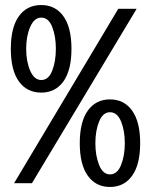

<svg xmlns="http://www.w3.org/2000/svg" viewBox="-20 -728 600 763"><path d="M36 0 450 -693H523L107 0ZM417 15Q361 15 329 -29.5Q297 -74 297 -159Q297 -244 329 -288.5Q361 -333 417 -333Q473 -333 505 -288.5Q537 -244 537 -159Q537 -74 505 -29.5Q473 15 417 15ZM417 -35Q446 -35 461 -72Q476 -109 476 -159Q476 -209 461 -245.5Q446 -282 417 -282Q389 -282 374 -245.5Q359 -209 359 -159Q359 -109 374 -72Q389 -35 417 -35ZM144 -360Q87 -360 55 -404.5Q23 -449 23 -534Q23 -619 55 -663.5Q87 -708 144 -708Q200 -708 232 -663.5Q264 -619 264 -534Q264 -449 232 -404.5Q200 -360 144 -360ZM144 -410Q173 -410 187.5 -447Q202 -484 202 -534Q202 -584 187.5 -621Q173 -658 144 -658Q116 -658 100 -621Q84 -584 84 -534Q84 -484 100 -447Q116 -410 144 -410Z"/></svg>

Font: Ubuntu Sans Mono
Style: Regular
Weight: 400
Monospace: yes
Designer: Dalton Maag Ltd
Foundry: Dalton Maag Ltd
Version: Version 1.006